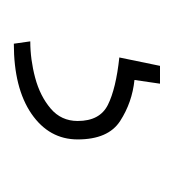

<svg xmlns="http://www.w3.org/2000/svg" viewBox="-7 -34 252 279"><g transform="rotate(90 119.5 106.0)"><path d="M75.2 0H101.1L95.7 37.1Q128.4 40.5 155.3 57.9Q182.1 75.2 182.1 119.6Q182.1 161.1 144.8 186.8Q107.4 212.4 43 212.4L39.6 188.5Q65.9 188.5 92.5 181.4Q119.1 174.3 137.2 158.9Q155.3 143.6 155.3 119.6Q155.3 87.4 131.8 75.7Q108.4 64 63 59.1Z"/></g></svg>

Font: Vazirmatn RD FD Thin
Style: Regular
Weight: 100
Designer: Saber Rastikerdar
Foundry: Saber Rastikerdar
Version: Version 33.003